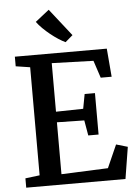

<svg xmlns="http://www.w3.org/2000/svg" viewBox="-64 -1038 768 1085"><g transform="rotate(-5 320.5 -495.0)"><path d="M121.5 -63V-676L40.5 -688.5V-743H562L575.5 -582.5H513.5L481 -681L245 -688.5V-413L399.5 -416L415 -498.5H473.5V-263.5H415L400 -350L245 -353V-58.5L509.5 -69.5L567 -199L632 -180L603 0H40V-53ZM332.5 -800Q314.5 -808.5 293 -822.5Q271.5 -836.5 249.8 -854Q228 -871.5 208.5 -890.8Q189 -910 175.5 -928.5L254 -990.5L375.5 -836L333.5 -800Z"/></g></svg>

Font: Merriweather 20pt SemiBold
Style: Regular
Weight: 600
Version: Version 2.100